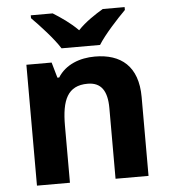

<svg xmlns="http://www.w3.org/2000/svg" viewBox="-54 -815 765 864"><g transform="rotate(-5 328.5 -383.0)"><path d="M242 -606H416C444 -651 505 -717 541 -753V-766H442C407 -745 362 -716 328 -680C293 -716 251 -744 216 -766H117V-753C154 -716 214 -651 242 -606ZM388 -556C320 -556 255 -532 220 -476H212L192 -546H78V0H227V-257C227 -373 254 -437 345 -437C406 -437 433 -397 433 -319V0H582V-356C582 -496 505 -556 388 -556Z"/></g></svg>

Font: Noto Sans Adlam
Style: Bold
Weight: 700
Designer: Mark Jamra, Neil Patel
Foundry: JamraPatel LLC
Version: Version 3.001